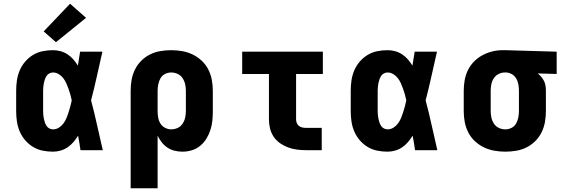

<svg xmlns="http://www.w3.org/2000/svg" viewBox="-20 -808 3040 1033"><path d="M265 8Q237 8 209.5 2.5Q182 -3 158 -17.5Q134 -32 115.5 -53.5Q97 -75 86 -101Q75 -127 71 -154.5Q67 -182 67 -210V-320Q67 -348 71 -375.5Q75 -403 86 -429Q97 -455 115.5 -476.5Q134 -498 158 -512.5Q182 -527 209.5 -532.5Q237 -538 265 -538Q286 -538 306 -532.5Q326 -527 343.5 -515.5Q361 -504 374.5 -488.5Q388 -473 399 -455Q402 -474 405 -492.5Q408 -511 411 -530H531Q516 -465 501.5 -399Q487 -333 470 -268Q488 -201 502.5 -134Q517 -67 533 0H413Q410 -20 407 -39.5Q404 -59 400 -78Q389 -60 375.5 -44Q362 -28 344.5 -16Q327 -4 306.5 2Q286 8 265 8ZM265 -112Q282 -112 296.5 -121Q311 -130 321 -143.5Q331 -157 337.5 -172.5Q344 -188 349 -204Q354 -220 358.5 -236Q363 -252 366 -268Q363 -284 358.5 -299.5Q354 -315 348.5 -330.5Q343 -346 336.5 -360.5Q330 -375 320 -388Q310 -401 295.5 -409.5Q281 -418 265 -418Q255 -418 245.5 -413Q236 -408 230.5 -399.5Q225 -391 221.5 -381Q218 -371 216 -361Q214 -351 213 -340.5Q212 -330 212 -320V-210Q212 -200 213 -189.5Q214 -179 216 -169Q218 -159 221.5 -149Q225 -139 230.5 -130.5Q236 -122 245.5 -117Q255 -112 265 -112ZM281 -581 215 -639 357 -788 443 -712Z M683 205V-320Q683 -349 688 -378Q693 -407 706 -433.5Q719 -460 740 -481Q761 -502 787 -515Q813 -528 842.5 -533Q872 -538 901 -538Q930 -538 959.5 -533Q989 -528 1016 -515Q1043 -502 1065 -481.5Q1087 -461 1100.5 -434.5Q1114 -408 1119.5 -379Q1125 -350 1125 -320V-210Q1125 -184 1122.5 -158.5Q1120 -133 1112 -108.5Q1104 -84 1090.5 -62Q1077 -40 1057 -23.5Q1037 -7 1012 0.5Q987 8 962 8Q940 8 919.5 3Q899 -2 881.5 -13.5Q864 -25 850.5 -42Q837 -59 828 -78V205ZM901 -112Q919 -112 935.5 -119.5Q952 -127 962 -142Q972 -157 976 -174.5Q980 -192 980 -210V-320Q980 -338 976 -355.5Q972 -373 962 -388Q952 -403 935.5 -410.5Q919 -418 901 -418Q884 -418 868 -410Q852 -402 843.5 -387Q835 -372 831.5 -354.5Q828 -337 828 -320V-210Q828 -193 831 -175.5Q834 -158 843 -143.5Q852 -129 868 -120.5Q884 -112 901 -112Z M1627 0Q1603 0 1578.5 -3Q1554 -6 1531 -14.5Q1508 -23 1487.5 -37Q1467 -51 1453 -71.5Q1439 -92 1433 -116Q1427 -140 1427 -165V-410H1283V-530H1717V-410H1573V-165Q1573 -155 1577 -145.5Q1581 -136 1589 -130Q1597 -124 1607 -122Q1617 -120 1627 -120H1711V0Z M2065 8Q2037 8 2009.5 2.5Q1982 -3 1958 -17.5Q1934 -32 1915.5 -53.5Q1897 -75 1886 -101Q1875 -127 1871 -154.5Q1867 -182 1867 -210V-320Q1867 -348 1871 -375.5Q1875 -403 1886 -429Q1897 -455 1915.5 -476.5Q1934 -498 1958 -512.5Q1982 -527 2009.5 -532.5Q2037 -538 2065 -538Q2086 -538 2106 -532.5Q2126 -527 2143.5 -515.5Q2161 -504 2174.5 -488.5Q2188 -473 2199 -455Q2202 -474 2205 -492.5Q2208 -511 2211 -530H2331Q2316 -465 2301.5 -399Q2287 -333 2270 -268Q2288 -201 2302.5 -134Q2317 -67 2333 0H2213Q2210 -20 2207 -39.5Q2204 -59 2200 -78Q2189 -60 2175.5 -44Q2162 -28 2144.5 -16Q2127 -4 2106.5 2Q2086 8 2065 8ZM2065 -112Q2082 -112 2096.5 -121Q2111 -130 2121 -143.5Q2131 -157 2137.5 -172.5Q2144 -188 2149 -204Q2154 -220 2158.5 -236Q2163 -252 2166 -268Q2163 -284 2158.5 -299.5Q2154 -315 2148.5 -330.5Q2143 -346 2136.5 -360.5Q2130 -375 2120 -388Q2110 -401 2095.5 -409.5Q2081 -418 2065 -418Q2055 -418 2045.5 -413Q2036 -408 2030.5 -399.5Q2025 -391 2021.5 -381Q2018 -371 2016 -361Q2014 -351 2013 -340.5Q2012 -330 2012 -320V-210Q2012 -200 2013 -189.5Q2014 -179 2016 -169Q2018 -159 2021.5 -149Q2025 -139 2030.5 -130.5Q2036 -122 2045.5 -117Q2055 -112 2065 -112Z M2699 8Q2670 8 2640.5 3Q2611 -2 2584 -15Q2557 -28 2535 -48.5Q2513 -69 2499.5 -95.5Q2486 -122 2480.5 -151Q2475 -180 2475 -210V-320Q2475 -348 2480 -376.5Q2485 -405 2497.5 -430.5Q2510 -456 2530 -476.5Q2550 -497 2575 -510.5Q2600 -524 2627.5 -531Q2655 -538 2684 -538Q2688 -538 2692 -538Q2696 -538 2700 -538L2975 -530V-410L2873 -413Q2883 -405 2892 -394.5Q2901 -384 2907 -372Q2913 -360 2915 -346.5Q2917 -333 2917 -320V-210Q2917 -181 2912 -152Q2907 -123 2894 -96.5Q2881 -70 2860 -49Q2839 -28 2813 -15Q2787 -2 2757.5 3Q2728 8 2699 8ZM2699 -112Q2716 -112 2732 -120Q2748 -128 2756.5 -143Q2765 -158 2768.5 -175.5Q2772 -193 2772 -210V-320Q2772 -337 2769 -353.5Q2766 -370 2758 -384.5Q2750 -399 2735.5 -408Q2721 -417 2705 -418H2700Q2699 -418 2697.5 -418Q2696 -418 2695 -418Q2678 -418 2662 -409.5Q2646 -401 2636.5 -386.5Q2627 -372 2623.5 -354.5Q2620 -337 2620 -320V-210Q2620 -192 2624 -174.5Q2628 -157 2638 -142Q2648 -127 2664.5 -119.5Q2681 -112 2699 -112Z"/></svg>

Font: Iosevka Slab Heavy Extended
Style: Regular
Weight: 900
Width: 7
Monospace: yes
Designer: Belleve Invis
Foundry: Belleve Invis
Version: Version 11.1.0; ttfautohint (v1.8.3)